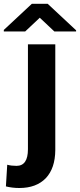

<svg xmlns="http://www.w3.org/2000/svg" viewBox="-71 -757 413 991"><path d="M175.3 -737.3H93.3L-51.3 -602.5V-594.7H59.1L134.3 -665.5L209.5 -594.7H321.8V-600.6ZM73.2 -528.3V13.2C73.2 70.3 53.7 99.1 14.2 99.1C-3.4 99.1 -19.5 97.2 -33.7 93.3L-40.5 205.1C-19.5 210.4 3.9 213.4 28.8 213.4C87.4 213.4 132.8 196.3 165.5 162.6C197.8 128.4 213.9 80.1 214.4 17.6V-528.3Z"/></svg>

Font: Roboto
Style: Bold
Weight: 700
Designer: Google
Version: Version 2.137; 2017